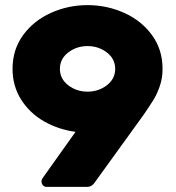

<svg xmlns="http://www.w3.org/2000/svg" viewBox="-20 -730 687 750"><path d="M615 -461Q615 -425 604.5 -394.5Q594 -364 581 -342.5Q568 -321 542 -283L352 -20Q351 -18 346.5 -12.5Q342 -7 335.5 -3.5Q329 0 321 0H162Q153 0 147.5 -6.5Q142 -13 142 -22Q142 -28 147 -35L275 -215Q208 -224 152 -256Q96 -288 62.5 -341Q29 -394 29 -461Q29 -536 70 -592.5Q111 -649 178.5 -679.5Q246 -710 322 -710Q398 -710 465.5 -679.5Q533 -649 574 -592.5Q615 -536 615 -461ZM214 -461Q214 -422 246.5 -397Q279 -372 322 -372Q365 -372 397.5 -397Q430 -422 430 -461Q430 -500 397.5 -525Q365 -550 322 -550Q279 -550 246.5 -525Q214 -500 214 -461Z"/></svg>

Font: Rubik
Style: Regular
Weight: 700
Designer: Hubert & Fischer
Foundry: Hubert & Fischer
Version: Version 1.100